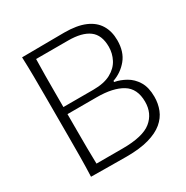

<svg xmlns="http://www.w3.org/2000/svg" viewBox="-167 -876 990 1020"><g transform="rotate(-30 327.5 -366.0)"><path d="M163.6 -45.9Q162.1 -95.7 161.9 -144Q161.6 -192.4 161.6 -249V-350.6H341.8Q440.4 -350.6 496.1 -316.7Q551.8 -282.7 551.8 -201.7Q551.8 -129.9 500.2 -87.9Q448.7 -45.9 324.2 -45.9ZM320.8 2Q402.3 2 457.5 -13.7Q512.7 -29.3 545.9 -57.1Q579.1 -85 593.5 -121.6Q607.9 -158.2 607.9 -199.7Q607.9 -257.8 585.7 -293.9Q563.5 -330.1 529.8 -349.1Q496.1 -368.2 461.4 -374.5V-381.3Q515.1 -399.9 551.3 -443.8Q587.4 -487.8 587.4 -558.1Q587.4 -613.3 563.2 -652.8Q539.1 -692.4 489.5 -713.4Q439.9 -734.4 363.3 -734.4Q293 -734.4 228 -733.4Q163.1 -732.4 103.5 -732.4Q106 -670.4 106.4 -613.3Q106.9 -556.2 106.9 -488.3V-243.7Q106.9 -176.3 106.4 -119.1Q106 -62 103.5 0Q133.3 0 190.2 1Q247.1 2 320.8 2ZM161.6 -394V-482.9Q161.6 -539.6 161.9 -588.4Q162.1 -637.2 163.6 -687.5H359.9Q444.3 -687.5 487.5 -655.5Q530.8 -623.5 530.8 -551.3Q530.8 -510.7 512 -474.6Q493.2 -438.5 452.4 -416.3Q411.6 -394 345.2 -394Z"/></g></svg>

Font: Pinar FD VF
Style: Regular
Weight: 300
Designer: Amin Abedi
Version: Version 2.000